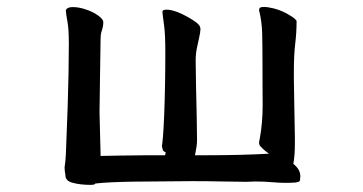

<svg xmlns="http://www.w3.org/2000/svg" viewBox="-20 -493 1040 550"><path d="M684.6 27.8Q699.7 26.9 712.4 26.9Q737.3 26.9 757.8 28.8Q781.2 30.8 797.9 30.8Q814.5 30.8 826.7 29.8Q835.9 28.3 838.4 25.9Q838.9 24.9 839.6 21Q840.3 17.1 840.3 11.7Q840.3 -6.8 822.3 -22L820.3 -23.9Q824.7 -47.4 824.7 -81.1V-99.6Q824.7 -114.3 823.2 -183.1Q821.8 -252 821.8 -268.1V-288.1Q821.8 -336.4 825.7 -368.2Q829.6 -399.9 829.6 -432.6Q829.6 -434.1 825.7 -438Q821.8 -441.9 814.5 -446.5Q807.1 -451.2 800.8 -454.6Q776.9 -467.3 752.9 -471.2Q743.7 -473.1 737.8 -473.1Q731.9 -473.1 730 -472.7Q726.1 -472.2 724.1 -470.2Q722.2 -468.3 722.2 -464.4Q722.2 -463.9 722.2 -463.4Q730 -432.1 731 -398.7Q731.9 -365.2 731.9 -309.1Q731.9 -252.9 732.2 -224.1Q732.4 -195.3 732.4 -192.4Q732.4 -140.6 724.1 -95.7Q722.2 -87.9 722.2 -84.5Q722.2 -77.6 726.1 -73.7Q733.4 -65.9 740.7 -60.1L750.5 -52.7Q669.9 -48.3 573.2 -48.3H538.6Q541.5 -63.5 543 -73Q544.4 -82.5 544.4 -92.8Q544.4 -124 543.5 -159.7Q542.5 -189 541.5 -249.3Q540.5 -309.6 540.5 -319.3Q540.5 -338.4 543.9 -354.7Q547.4 -371.1 550.3 -384.3Q554.2 -401.9 554.2 -409.2Q554.2 -417 548.3 -423.3Q539.1 -432.6 515.1 -445.8Q502 -453.1 488.3 -458.5Q469.7 -465.3 457.5 -465.3Q451.7 -465.3 448.2 -463.9Q447.3 -463.4 446.3 -462.4Q445.3 -461.4 445.3 -459.5Q445.3 -454.1 450.2 -418.9Q453.6 -394 453.6 -342.8Q453.6 -246.1 450.2 -160.6Q448.7 -123.5 446.8 -101.3Q444.8 -79.1 443.8 -74.2Q445.8 -63 448.2 -60.5Q450.7 -58.1 454.6 -57.1L453.1 -48.3H405.8Q375.5 -48.3 325.9 -47.4Q276.4 -46.4 272.5 -46.4H268.1V-50.8Q268.1 -63 266.6 -110.1Q265.1 -157.2 265.1 -170.9Q265.1 -190.9 266.6 -281Q268.1 -371.1 268.1 -379.4Q268.1 -387.7 268.6 -391.6Q269.5 -399.4 272 -406.2Q275.9 -418.5 275.9 -429.7Q275.9 -438 260.5 -449Q245.1 -460 224.6 -466.3Q205.6 -472.7 189 -472.7Q176.3 -472.7 171.4 -467.8Q169.4 -465.8 168.5 -463.4Q169.4 -451.2 173.3 -430.4Q177.2 -409.7 177.2 -367.2Q177.2 -291.5 173.8 -186.5Q169.9 -72.3 168.7 -51.5Q167.5 -30.8 166.3 -23.7Q165 -16.6 165 -13.7Q165 -3.9 167.5 9.3V9.8Q167.5 24.9 187 30.3Q209.5 36.6 240.2 36.6Q249 36.6 252 34.2L252.9 32.7Q291.5 28.3 367.7 27.3Q483.4 25.9 529.8 25.9Q576.2 25.9 619.1 26.9Q662.1 27.8 684.6 27.8Z"/></svg>

Font: Bakudai
Style: Light
Weight: 300
Version: Version 1.48